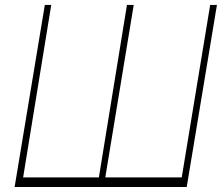

<svg xmlns="http://www.w3.org/2000/svg" viewBox="-20 -747 894 767"><path d="M159.1 -727.3H184.7L72.4 -38.4H375L487.2 -727.3H514.2L400.6 -38.4H706L819.6 -727.3H846.6L725.9 0H38.4Z"/></svg>

Font: Inter Thin  BETA
Style: Italic
Weight: 100
Italic angle: -9.39999°
Designer: Rasmus Andersson
Foundry: rsms
Version: Version 3.011;git-f93a4a705